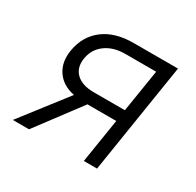

<svg xmlns="http://www.w3.org/2000/svg" viewBox="-125 -690 849 831"><g transform="rotate(30 300.0 -275.0)"><path d="M32 0 207 -226Q147 -238 118 -281Q89 -324 99 -385Q112 -463 169 -506.5Q226 -550 319 -550H540L453 0H387L422 -220H278L113 0ZM276 -279H431L465 -491H310Q252 -491 213 -462.5Q174 -434 166 -385Q158 -336 187.5 -307.5Q217 -279 276 -279Z"/></g></svg>

Font: JetBrains Mono NL ExtraLight
Style: Italic
Weight: 200
Italic angle: -9°
Monospace: yes
Designer: Philipp Nurullin, Konstantin Bulenkov
Foundry: JetBrains
Version: Version 2.305; ttfautohint (v1.8.4.7-5d5b)